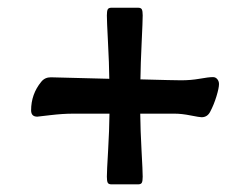

<svg xmlns="http://www.w3.org/2000/svg" viewBox="-20 -505 651 500"><path d="M61 -217.8Q61 -259.8 87.4 -292Q96.7 -303.7 112.3 -303.7Q124 -303.7 264.6 -299.8Q264.2 -339.8 261.2 -395.3Q258.3 -450.7 258.3 -464.8Q258.3 -476.1 260.5 -480.5Q262.7 -484.9 270.5 -484.9H339.4Q347.2 -484.9 349.4 -480.5Q351.6 -476.1 351.6 -464.8Q351.6 -450.2 348.9 -394.3Q346.2 -338.4 345.7 -298.3Q434.6 -295.9 451.7 -295.9Q477.1 -295.9 500.2 -300Q523.4 -304.2 534.7 -304.2Q541.5 -304.2 545.9 -298.8Q550.3 -293.5 550.3 -286.1Q550.3 -275.9 543.7 -254.2Q537.1 -232.4 527.3 -213.9Q520 -199.7 504.9 -199.7Q500 -199.7 476.6 -204.3Q453.1 -209 435.1 -209H345.2Q345.7 -166 348.6 -112.8Q351.6 -59.6 351.6 -44.9Q351.6 -33.7 349.4 -29.3Q347.2 -24.9 339.4 -24.9H270.5Q262.7 -24.9 260.5 -29.3Q258.3 -33.7 258.3 -44.9Q258.3 -59.1 261.5 -112.5Q264.6 -166 265.1 -209H169.9Q143.6 -209 110.8 -205.1Q78.1 -201.2 77.1 -201.2Q61 -201.2 61 -217.8Z"/></svg>

Font: Cooper* SemiBold
Style: Italic
Weight: 600
Italic angle: -7°
Designer: Owen Earl
Foundry: indestructible type*
Version: Version 0.001